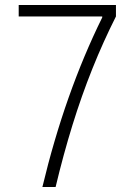

<svg xmlns="http://www.w3.org/2000/svg" viewBox="-20 -750 540 770"><path d="M150 0Q195 -188 255 -358Q315 -528 390 -680V-684H55V-730H445V-684Q394 -583 350.5 -474.5Q307 -366 270.5 -248Q234 -130 203 0Z"/></svg>

Font: M PLUS Code Latin Light
Style: Regular
Weight: 300
Designer: Coji Morishita
Foundry: UNDERFOREST DESIGN
Version: Version 1.002; ttfautohint (v1.8.3)